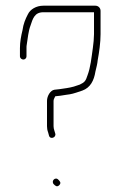

<svg xmlns="http://www.w3.org/2000/svg" viewBox="-20 -672 423 674"><path d="M169 -25C174 -20 180 -14 188 -22C196 -30 190 -36 185 -41C174 -53 158 -36 169 -25ZM73 -474V-503C73 -508 73 -512 74 -516C77 -536 80 -564 87 -582C95 -606 101 -629 132 -629H310V-552C310 -540 308 -516 306 -504C301 -469 298 -436 287 -407C281 -388 277 -383 260 -375L239 -368C221 -363 208 -362 189 -359C186 -359 180 -358 171 -357C157 -355 145 -335 145 -318V-229C145 -222 146 -215 149 -207L152 -196C156 -181 178 -189 174 -203L171 -213C169 -219 168 -224 168 -229V-318C168 -324 172 -329 174 -334C177 -334 189 -336 192 -336C199 -337 206 -338 211 -339L225 -341C238 -343 257 -350 269 -354C297 -364 310 -389 315 -421C318 -434 322 -448 323 -461C328 -488 333 -522 333 -552V-634C333 -644 325 -652 315 -652H132C107 -652 86 -639 78 -622C69 -605 62 -588 59 -566C54 -546 50 -524 50 -503V-474C50 -468 56 -463 62 -463C68 -463 73 -468 73 -474Z"/></svg>

Font: Electronic
Style: ExLt
Weight: 200
Version: Version 1.011